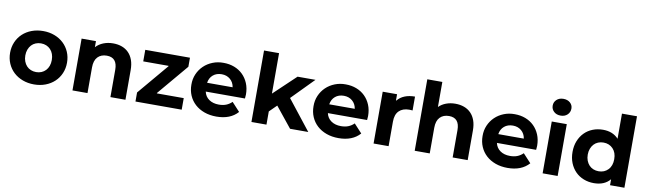

<svg xmlns="http://www.w3.org/2000/svg" viewBox="-43 -1371 6614 1963"><g transform="rotate(10 3264.5 -389.5)"><path d="M32 -269Q32 -329 54 -380Q76 -431 115.5 -468Q155 -505 209.5 -525.5Q264 -546 328 -546Q392 -546 446 -525.5Q500 -505 539.5 -468Q579 -431 601 -380Q623 -329 623 -269Q623 -209 601 -158Q579 -107 539.5 -70Q500 -33 446 -12.5Q392 8 328 8Q264 8 209.5 -12.5Q155 -33 115.5 -70Q76 -107 54 -158Q32 -209 32 -269ZM465 -269Q465 -303 455 -330.5Q445 -358 426.5 -377.5Q408 -397 383 -407.5Q358 -418 328 -418Q298 -418 272.5 -407.5Q247 -397 229 -377.5Q211 -358 200.5 -330.5Q190 -303 190 -269Q190 -235 200.5 -207.5Q211 -180 229 -160.5Q247 -141 272.5 -130.5Q298 -120 328 -120Q358 -120 383 -130.5Q408 -141 426.5 -160.5Q445 -180 455 -207.5Q465 -235 465 -269Z M1277 -308V0H1121V-284Q1121 -411 1012 -411Q952 -411 917.5 -374.5Q883 -338 883 -266V0H727V-538H876V-475Q907 -509 953 -527.5Q999 -546 1054 -546Q1104 -546 1145 -531Q1186 -516 1215.5 -486Q1245 -456 1261 -411.5Q1277 -367 1277 -308Z M1861 -120V0H1381V-94L1651 -414V-418H1388V-538H1852V-444L1582 -124V-120Z M2478 -225H2071Q2082 -174 2123 -145.5Q2164 -117 2225 -117Q2267 -117 2299.5 -129.5Q2332 -142 2360 -169L2443 -79Q2366 8 2221 8Q2152 8 2095.5 -12.5Q2039 -33 1998.5 -70Q1958 -107 1936 -158Q1914 -209 1914 -269Q1913 -328 1935 -379Q1957 -430 1996 -467.5Q2035 -505 2088 -526Q2141 -547 2201 -546Q2261 -546 2312 -526.5Q2363 -507 2400.5 -470.5Q2438 -434 2459.5 -382.5Q2481 -331 2481 -267Q2481 -264 2478 -225ZM2069 -316H2334Q2326 -367 2290 -397.5Q2254 -428 2202 -428Q2148 -428 2112.5 -398Q2077 -368 2069 -316Z M2816 -211 2741 -137V0H2585V-742H2741V-322L2969 -538H3155L2931 -310L3175 0H2986Z M3746 -225H3339Q3350 -174 3391 -145.5Q3432 -117 3493 -117Q3535 -117 3567.5 -129.5Q3600 -142 3628 -169L3711 -79Q3634 8 3489 8Q3420 8 3363.5 -12.5Q3307 -33 3266.5 -70Q3226 -107 3204 -158Q3182 -209 3182 -269Q3181 -328 3203 -379Q3225 -430 3264 -467.5Q3303 -505 3356 -526Q3409 -547 3469 -546Q3529 -546 3580 -526.5Q3631 -507 3668.5 -470.5Q3706 -434 3727.5 -382.5Q3749 -331 3749 -267Q3749 -264 3746 -225ZM3337 -316H3602Q3594 -367 3558 -397.5Q3522 -428 3470 -428Q3416 -428 3380.5 -398Q3345 -368 3337 -316Z M4006 -473Q4035 -509 4081 -527.5Q4127 -546 4187 -546V-402Q4174 -403 4165.5 -403.5Q4157 -404 4152 -404Q4085 -404 4047 -366.5Q4009 -329 4009 -254V0H3853V-538H4002V-473Z M4830 -308V0H4674V-284Q4674 -411 4565 -411Q4505 -411 4470.5 -374.5Q4436 -338 4436 -266V0H4280V-742H4436V-482Q4467 -513 4511 -529.5Q4555 -546 4607 -546Q4657 -546 4698 -531Q4739 -516 4768.5 -486Q4798 -456 4814 -411.5Q4830 -367 4830 -308Z M5501 -225H5094Q5105 -174 5146 -145.5Q5187 -117 5248 -117Q5290 -117 5322.5 -129.5Q5355 -142 5383 -169L5466 -79Q5389 8 5244 8Q5175 8 5118.5 -12.5Q5062 -33 5021.5 -70Q4981 -107 4959 -158Q4937 -209 4937 -269Q4936 -328 4958 -379Q4980 -430 5019 -467.5Q5058 -505 5111 -526Q5164 -547 5224 -546Q5284 -546 5335 -526.5Q5386 -507 5423.5 -470.5Q5461 -434 5482.5 -382.5Q5504 -331 5504 -267Q5504 -264 5501 -225ZM5092 -316H5357Q5349 -367 5313 -397.5Q5277 -428 5225 -428Q5171 -428 5135.5 -398Q5100 -368 5092 -316Z M5608 -538H5764V0H5608ZM5589 -700Q5589 -737 5616 -762Q5643 -787 5686 -787Q5729 -787 5756 -763Q5783 -739 5783 -703Q5783 -664 5756 -638.5Q5729 -613 5686 -613Q5643 -613 5616 -638Q5589 -663 5589 -700Z M6457 -742V0H6308V-62Q6250 8 6140 8Q6083 8 6033.5 -11.5Q5984 -31 5948 -67.5Q5912 -104 5891.5 -155Q5871 -206 5871 -269Q5871 -332 5891.5 -383Q5912 -434 5948 -470.5Q5984 -507 6033.5 -526.5Q6083 -546 6140 -546Q6242 -546 6301 -481V-742ZM6304 -269Q6304 -338 6265.5 -378Q6227 -418 6167 -418Q6137 -418 6111.5 -407.5Q6086 -397 6068 -377.5Q6050 -358 6039.5 -330.5Q6029 -303 6029 -269Q6029 -235 6039.5 -207.5Q6050 -180 6068 -160.5Q6086 -141 6111.5 -130.5Q6137 -120 6167 -120Q6227 -120 6265.5 -160Q6304 -200 6304 -269Z"/></g></svg>

Font: CMG Sans
Style: Bold
Weight: 700
Designer: Julieta Ulanovsky
Foundry: Julieta Ulanovsky
Version: Version 7.200